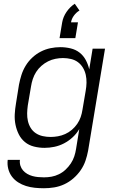

<svg xmlns="http://www.w3.org/2000/svg" viewBox="-20 -779 640 1022"><path d="M214 223Q189 223 165 220.5Q141 218 118.5 211Q96 204 76.5 191.5Q57 179 43.5 161Q30 143 24 120Q18 97 21 72H86Q84 88 88.5 102.5Q93 117 102.5 128Q112 139 125 146.5Q138 154 152.5 158Q167 162 182.5 163.5Q198 165 214 165Q234 165 254 161.5Q274 158 293.5 148.5Q313 139 329 124Q345 109 357 91Q369 73 375.5 53Q382 33 385 13L402 -92Q388 -68 367 -48.5Q346 -29 321 -16Q296 -3 269.5 2.5Q243 8 217 8Q188 8 160.5 1Q133 -6 112.5 -23Q92 -40 80 -64Q68 -88 62.5 -115Q57 -142 58.5 -170.5Q60 -199 65 -228L81 -328Q86 -354 94 -379.5Q102 -405 116.5 -429Q131 -453 152 -472.5Q173 -492 197.5 -504.5Q222 -517 248.5 -522.5Q275 -528 301 -528Q329 -528 356 -521.5Q383 -515 403.5 -499Q424 -483 436.5 -459.5Q449 -436 455 -410L473 -520H539L449 23Q444 50 435 76.5Q426 103 409.5 127Q393 151 370.5 170.5Q348 190 322 202Q296 214 268.5 218.5Q241 223 214 223ZM249 -50Q268 -50 288 -53.5Q308 -57 327 -65.5Q346 -74 362.5 -88Q379 -102 391 -119.5Q403 -137 409.5 -156Q416 -175 419 -195L436 -295Q440 -317 440.5 -338.5Q441 -360 436.5 -380.5Q432 -401 421.5 -418.5Q411 -436 395 -448Q379 -460 358 -465Q337 -470 315 -470Q296 -470 275.5 -466Q255 -462 236 -452.5Q217 -443 200.5 -428.5Q184 -414 172.5 -396Q161 -378 154.5 -358Q148 -338 145 -318L128 -218Q125 -197 124.5 -176Q124 -155 128.5 -135Q133 -115 143.5 -98Q154 -81 170.5 -70Q187 -59 207.5 -54.5Q228 -50 249 -50ZM297 -576 311 -660Q316 -689 334 -715.5Q352 -742 378 -759L403 -723Q386 -713 373.5 -696Q361 -679 358 -660H395L381 -576Z"/></svg>

Font: Iosevka SS04 Lt Ex Obl
Style: Regular
Weight: 300
Width: 7
Italic angle: -9°
Monospace: yes
Designer: Belleve Invis
Foundry: Belleve Invis
Version: Version 19.0.0; ttfautohint (v1.8.4)